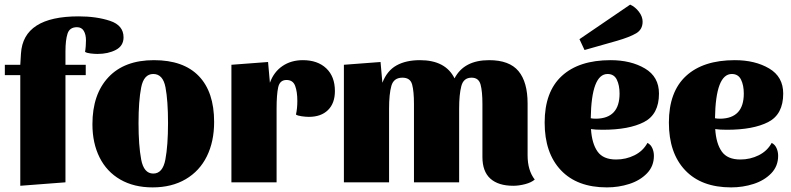

<svg xmlns="http://www.w3.org/2000/svg" viewBox="-20 -791 3433 833"><path d="M1 -465V-510H68L71 -559Q81 -720 321 -720Q399 -720 457.5 -700.5Q516 -681 516 -629Q516 -592 482.5 -574.5Q449 -557 403 -557Q390 -557 373 -559Q356 -561 349 -566Q351 -577 352 -591Q353 -605 353 -616Q353 -641 343.5 -657Q334 -673 314 -673Q282 -673 273 -645Q264 -617 264 -568V-510H352V-465H264V0L68 15V-465Z M909 -262Q909 -177 877.5 -113Q846 -49 785.5 -13.5Q725 22 642 22Q561 22 502 -12Q443 -46 412 -108Q381 -170 381 -252Q381 -382 450.5 -456Q520 -530 648 -530Q776 -530 842.5 -461Q909 -392 909 -262ZM709 -257Q709 -354 698 -412Q687 -470 645 -470Q604 -470 592.5 -411.5Q581 -353 581 -257Q581 -160 592.5 -99Q604 -38 645 -38Q686 -38 697.5 -99Q709 -160 709 -257Z M1180 -320V0H984V-510L1143 -522L1151 -432Q1168 -479 1205.5 -504.5Q1243 -530 1294 -530Q1358 -530 1395.5 -494.5Q1433 -459 1433 -396Q1433 -343 1403 -313.5Q1373 -284 1320 -284Q1307 -284 1289 -286.5Q1271 -289 1264 -294Q1270 -320 1270 -353Q1270 -393 1260.5 -418.5Q1251 -444 1223 -444Q1194 -444 1187 -412.5Q1180 -381 1180 -320Z M1639 -432Q1659 -484 1700 -507Q1741 -530 1802 -530Q1913 -530 1952 -451Q1993 -530 2102 -530Q2190 -530 2229.5 -482.5Q2269 -435 2269 -342V-117Q2269 -52 2300 -12Q2285 1 2258 8Q2231 15 2207 15Q2142 15 2107.5 -16Q2073 -47 2073 -110V-340Q2073 -394 2065 -424Q2057 -454 2026 -454Q1991 -454 1981.5 -417.5Q1972 -381 1972 -320V0H1776V-340Q1776 -395 1768 -424.5Q1760 -454 1726 -454Q1688 -454 1678 -418.5Q1668 -383 1668 -320V0H1472V-510L1631 -522Z M2817 -115Q2817 -70 2787 -39Q2757 -8 2710.5 7Q2664 22 2613 22Q2484 22 2413.5 -52.5Q2343 -127 2343 -259Q2343 -393 2417.5 -461.5Q2492 -530 2629 -530Q2717 -530 2778 -494Q2839 -458 2839 -385Q2839 -295 2774 -261.5Q2709 -228 2595 -228Q2562 -228 2544 -231Q2548 -168 2572.5 -133.5Q2597 -99 2653 -99Q2696 -99 2733 -117.5Q2770 -136 2789 -171Q2803 -164 2810 -148.5Q2817 -133 2817 -115ZM2543 -278Q2551 -276 2567 -276Q2668 -278 2668 -385Q2668 -421 2656 -445.5Q2644 -470 2616 -470Q2546 -470 2543 -278ZM2768 -697Q2768 -663 2740 -646.5Q2712 -630 2657 -614L2516 -574L2494 -621L2714 -771Q2736 -761 2752 -740Q2768 -719 2768 -697Z M3356 -115Q3356 -70 3326 -39Q3296 -8 3249.5 7Q3203 22 3152 22Q3023 22 2952.5 -52.5Q2882 -127 2882 -259Q2882 -393 2956.5 -461.5Q3031 -530 3168 -530Q3256 -530 3317 -494Q3378 -458 3378 -385Q3378 -295 3313 -261.5Q3248 -228 3134 -228Q3101 -228 3083 -231Q3087 -168 3111.5 -133.5Q3136 -99 3192 -99Q3235 -99 3272 -117.5Q3309 -136 3328 -171Q3342 -164 3349 -148.5Q3356 -133 3356 -115ZM3082 -278Q3090 -276 3106 -276Q3207 -278 3207 -385Q3207 -421 3195 -445.5Q3183 -470 3155 -470Q3085 -470 3082 -278Z"/></svg>

Font: Sansita ExtraBold
Style: Regular
Weight: 800
Designer: Pablo Cosgaya
Foundry: Omnibus-Type
Version: Version 1.006